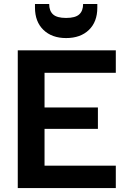

<svg xmlns="http://www.w3.org/2000/svg" viewBox="-20 -956 645 976"><path d="M70.3 -700H568.7V-586H206.4V-409.7H477.7V-300.8H206.4V-114H568.7V0H70.3ZM157.8 -917.3V-935.8H230Q230 -900.8 249.7 -882.8Q269.5 -864.8 316 -864.8Q363 -864.8 382.7 -882.8Q402.5 -900.8 402.5 -935.8H474.7V-916.8Q474.7 -845.1 431.9 -803.8Q389 -762.5 316 -762.5Q243.9 -762.5 200.8 -804Q157.8 -845.6 157.8 -917.3Z"/></svg>

Font: AF Albert Sans Medium
Style: Regular
Weight: 500
Designer: Andreas Rasmussen
Foundry: a.Foundry
Version: Version 1.300;Glyphs 3.2 (3231)